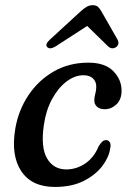

<svg xmlns="http://www.w3.org/2000/svg" viewBox="-20 -710 496 740"><path d="M302 -420Q268 -420 236 -395.5Q204 -371 180.5 -327.8Q157 -284.5 149 -228Q136.5 -141.5 161.5 -99.2Q186.5 -57 235.5 -57Q275 -57 309 -80.2Q343 -103.5 360 -146Q367 -157 373.5 -163.5Q380 -170 389 -170Q398 -170 403.2 -161.5Q408.5 -153 404.5 -137Q400 -104 374.2 -70Q348.5 -36 302.8 -12.8Q257 10.5 191.5 10.5Q102.5 10.5 62 -50.2Q21.5 -111 39 -214.5Q51 -285 89.5 -342.8Q128 -400.5 187 -434.5Q246 -468.5 320.5 -468.5Q385.5 -468.5 417.5 -435Q449.5 -401.5 448.5 -358.5Q448 -325.5 428.2 -307.2Q408.5 -289 383.5 -289Q364.5 -289 353.8 -298.8Q343 -308.5 343.5 -324Q343.5 -335.5 347.2 -348.5Q351 -361.5 351 -375Q351.5 -395 338.5 -407.5Q325.5 -420 302 -420ZM194 -531Q172.5 -518 162 -528.5Q152.5 -539 171.5 -556.5L289.5 -665Q302.5 -677 313.5 -683.5Q324.5 -690 337.5 -690Q350.5 -690 357.8 -683.5Q365 -677 371.5 -665L433.5 -556.5Q438 -547.5 435.8 -540Q433.5 -532.5 427.5 -528.5Q411.5 -518 397 -531L316 -610Z"/></svg>

Font: Fraunces 9pt S050
Style: Italic
Weight: 400
Italic angle: -16°
Version: Version 1.000; ttfautohint (v1.8.3)